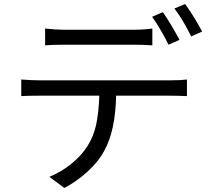

<svg xmlns="http://www.w3.org/2000/svg" viewBox="-20 -872 1040 949"><path d="M979 -716 925 -692Q883 -777 842 -830L895 -852Q915 -825 940 -784.5Q965 -744 979 -716ZM732 -789 785 -812Q804 -785 827.5 -745.5Q851 -706 867 -675L813 -651Q797 -684 774 -723.5Q751 -763 732 -789ZM203 -648V-731Q261 -725 294 -725H640Q690 -725 733 -731V-648Q690 -651 640 -651H295Q242 -651 203 -648ZM904 -479V-397Q860 -399 826 -399H554Q552 -314 538 -246.5Q524 -179 495 -126Q468 -75 414.5 -25.5Q361 24 298 57L224 2Q283 -22 333.5 -63Q384 -104 413 -151Q444 -200 456 -259.5Q468 -319 471 -399H172Q112 -399 85 -397V-479Q139 -475 172 -475H826Q872 -475 904 -479Z"/></svg>

Font: Noto Sans SC
Style: Regular
Weight: 400
Designer: Ryoko NISHIZUKA ____ (kana & ideographs); Paul D. Hunt (Latin, Greek & Cyrillic); Wenlong ZHANG ___ (bopomofo); Sandoll 
Foundry: Adobe Systems Incorporated
Version: Version 1.004